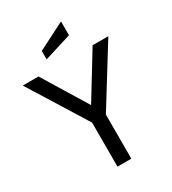

<svg xmlns="http://www.w3.org/2000/svg" viewBox="-228 -1030 1022 1143"><g transform="rotate(-30 283.0 -458.5)"><path d="M236 0V-303L-11 -700H97L305 -360H261L469 -700H577L331 -303V0ZM190 -764V-822L377 -917V-822Z"/></g></svg>

Font: Cabin VF Beta
Style: Regular
Weight: 400
Designer: Pablo Impallari
Foundry: Pablo Impallari. http://www.impallari.com Igino Marini. http://www.ikern.com
Version: Version 2.200